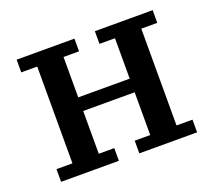

<svg xmlns="http://www.w3.org/2000/svg" viewBox="-94 -644 856 768"><g transform="rotate(-20 333.5 -260.0)"><path d="M44 -54H112V-466H44V-520H290V-466H224V-294H443V-466H377V-520H623V-466H555V-54H623V0H377V-54H443V-236H224V-54H290V0H44Z"/></g></svg>

Font: IBM Plex Serif Medium
Style: Regular
Weight: 500
Designer: Mike Abbink, Paul van der Laan, Pieter van Rosmalen
Foundry: Bold Monday
Version: Version 2.5